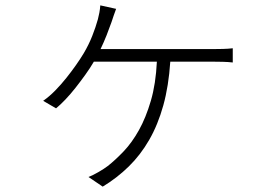

<svg xmlns="http://www.w3.org/2000/svg" viewBox="-20 -624 1040 716"><path d="M776 -441Q792 -441 811.5 -441.5Q831 -442 848 -444V-391Q831 -393 811 -393.5Q791 -394 776 -394H615Q609 -303 589 -231Q569 -159 536.5 -102.5Q504 -46 460 -3Q416 40 363 72L310 36Q324 31 346.5 18Q369 5 382 -5Q410 -27 441 -59.5Q472 -92 498 -138.5Q524 -185 542.5 -248Q561 -311 565 -394H330Q316 -370 298 -345Q280 -320 261.5 -296.5Q243 -273 224 -253Q205 -233 189 -220L141 -248Q164 -264 186 -286.5Q208 -309 227.5 -333.5Q247 -358 263.5 -381.5Q280 -405 292 -425Q311 -457 324 -490Q337 -523 345 -552Q348 -563 350.5 -576.5Q353 -590 354 -604L413 -591Q408 -577 404 -566Q400 -555 396 -542Q388 -519 377.5 -492.5Q367 -466 355 -441Z"/></svg>

Font: SpoqaHanSansJP-Light
Style: Regular
Weight: 300
Designer: [Source Han Sans]
Ryoko NISHIZUKA  (kana & ideographs); Paul D. Hunt (Latin, Greek & Cyrillic); Wenlong ZHANG  (bopomofo
Foundry: Spoqa (http://bi.spoqa.com)
Version: Version 1.002.20150607